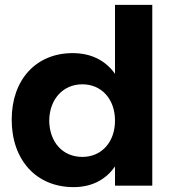

<svg xmlns="http://www.w3.org/2000/svg" viewBox="-20 -762 725 788"><path d="M452 -742V-459C413 -514 354 -544 278 -544C128 -544 28 -435 28 -271C28 -105 129 6 282 6C356 6 414 -24 452 -79V0H605V-742ZM318 -118C237 -118 183 -179 182 -267C183 -354 238 -416 318 -416C397 -416 452 -355 452 -267C452 -179 397 -118 318 -118Z"/></svg>

Font: Juman SemiBold
Style: Regular
Weight: 600
Designer: Bandar Raffah (Arabic) Julieta Ulanovsky (Latin)
Foundry: Caramella
Version: Version 5.022;PS 005.022;hotconv 1.0.88;makeotf.lib2.5.64775